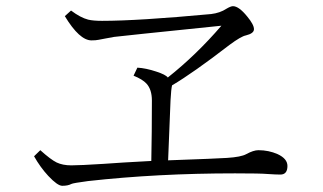

<svg xmlns="http://www.w3.org/2000/svg" viewBox="-20 -702 1040 619"><path d="M534.7 -426.8Q531.7 -414.6 529.8 -378.9L522 -185.1Q684.1 -190.9 711.9 -192.9Q757.3 -195.8 773.9 -205.1Q797.4 -217.8 813 -217.8Q846.2 -217.8 875 -205.1Q906.7 -190.4 906.7 -167Q906.7 -139.2 883.8 -139.2Q869.6 -139.2 841.8 -141.1Q819.8 -143.1 737.8 -143.1Q487.3 -143.1 263.7 -118.2Q215.3 -111.8 210 -108.9Q199.2 -103 180.7 -103Q165.5 -103 135.7 -134.8Q109.9 -162.6 89.8 -198.2L109.9 -217.8Q143.6 -187.5 162.6 -178.2Q182.1 -168.9 210 -168.9Q238.3 -168.9 314.9 -173.8Q365.7 -177.7 467.8 -183.1Q469.7 -275.9 469.7 -377.9Q469.7 -413.6 452.1 -432.6Q439.5 -446.3 410.6 -458L422.9 -483.9Q450.2 -482.4 483.9 -471.2Q514.2 -461.4 521 -452.1Q612.8 -524.9 693.8 -619.1Q369.6 -585.9 347.7 -583Q335.9 -581.1 318.4 -577.6Q301.8 -574.2 297.9 -573.7Q289.1 -571.8 274.9 -571.8Q236.3 -571.8 189 -649.9L209 -668Q239.7 -645 264.2 -638.7Q280.3 -634.8 309.1 -634.8Q424.8 -634.8 660.6 -656.7Q689.5 -660.2 710 -673.8Q724.1 -682.1 731 -682.1Q750 -682.1 776.9 -648.9Q798.8 -622.6 798.8 -607.9Q798.8 -594.2 772.9 -587.9Q757.3 -585 719.7 -557.1Q602.5 -466.8 534.7 -426.8Z"/></svg>

Font: I.Ming
Style: Regular
Weight: 400
Designer: Ichiten Fonts Project
Version: Version 6.11; Dec 27, 2019